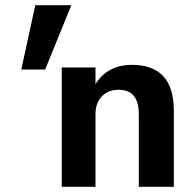

<svg xmlns="http://www.w3.org/2000/svg" viewBox="-20 -720 753 740"><path d="M515 -280Q515 -374 438 -374Q397 -374 372.5 -348.5Q348 -323 348 -280V0H218V-460H348V-396Q395 -470 488 -470Q650 -470 650 -294V0H515ZM116 -700H255L154 -452H62Z"/></svg>

Font: Renner*
Style: Semi
Weight: 600
Version: Version 003.000 ; ttfautohint (v0.97) -l 8 -r 50 -G 200 -x 1